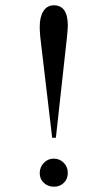

<svg xmlns="http://www.w3.org/2000/svg" viewBox="-20 -696 373 725"><path d="M177 -176 132 -557Q130 -579 130 -595Q130 -632 144 -654Q158 -676 183 -676Q236 -676 236 -600Q236 -587 233 -557L191 -176ZM184 9Q161 9 145.5 -5.5Q130 -20 130 -42Q130 -65 145.5 -81Q161 -97 183 -97Q205 -97 220.5 -81.5Q236 -66 236 -43Q236 -20 221 -5.5Q206 9 184 9Z"/></svg>

Font: STIX
Style: Regular
Weight: 400
Designer: MicroPress Inc., with final additions and corrections provided by Coen Hoffman, Elsevier (retired)
Version: Version 1.1.1